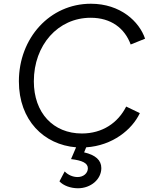

<svg xmlns="http://www.w3.org/2000/svg" viewBox="-20 -777 836 1027"><path d="M397 230C466 230 522 182 522 122C522 80 491 52 430 38L441 11C582 2 687 -84 728 -172L655 -207C611 -120 528 -63 418 -63C265 -63 161 -173 161 -342C161 -536 290 -682 465 -682C574 -682 647 -626 679 -539L756 -570C725 -662 624 -757 466 -757C246 -757 81 -573 81 -342C81 -133 215 -3 387 11L360 74C419 81 450 95 450 123C450 150 426 170 395 170C370 170 344 159 326 140L298 193C319 216 358 230 397 230Z"/></svg>

Font: Mluvka
Style: Italic
Weight: 400
Italic angle: -8°
Designer: Modified by Jiří Krblich, Original typeface by Gumpita Rahayu
Foundry: Gumpita Rahayu & Jiří Krblich
Version: Version 2.000;Glyphs 3.1.1 (3134)